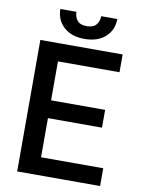

<svg xmlns="http://www.w3.org/2000/svg" viewBox="-98 -979 779 1046"><g transform="rotate(10 291.5 -456.0)"><path d="M530.2 -98.4V0H71.4V-727.3H526.6V-628.9H186.1V-413.4H485.1V-315H186.1V-98.4ZM375.4 -912.3H464.5Q464.5 -851.9 422.1 -813.2Q379.6 -774.5 306.5 -774.5Q234.4 -774.5 191.9 -813.2Q149.5 -851.9 149.5 -912.3H238.3Q238.3 -885.7 253.7 -865.4Q269.2 -845.2 306.5 -845.2Q343.8 -845.2 359.6 -865.4Q375.4 -885.7 375.4 -912.3Z"/></g></svg>

Font: Interface Medium
Style: Regular
Weight: 500
Designer: Rasmus Andersson
Foundry: rsms
Version: Version 1.8